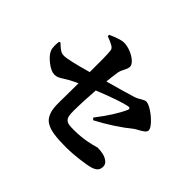

<svg xmlns="http://www.w3.org/2000/svg" viewBox="-163 -1049 1326 1326"><g transform="rotate(45 500.0 -386.5)"><path d="M605 -253.9 591.8 -267.1Q683.1 -383.8 724.1 -475.1Q728 -484.4 723.1 -489.7Q718.3 -495.1 708 -493.2Q641.1 -480 472.2 -412.1Q462.9 -279.3 462.9 -208Q462.9 -174.3 466.6 -155.8Q470.2 -137.2 482.4 -127Q494.6 -116.7 511 -114.3Q527.3 -111.8 559.1 -111.8Q592.3 -111.8 624.3 -115Q656.2 -118.2 679.2 -122.6Q702.1 -127 720 -131.3Q737.8 -135.7 748 -138.9Q758.3 -142.1 759.8 -142.1Q789.6 -142.1 815.7 -136.2Q841.8 -130.4 861.3 -115Q880.9 -99.6 880.9 -77.1Q880.9 -49.8 866.5 -35.9Q852.1 -22 828.1 -15.1Q793.5 -4.9 724.6 3.2Q655.8 11.2 610.8 11.2Q572.3 11.2 543.7 9.8Q515.1 8.3 488.3 4.6Q461.4 1 442.9 -5.1Q424.3 -11.2 408 -21Q391.6 -30.8 381.6 -43.9Q371.6 -57.1 364.3 -75.4Q356.9 -93.8 354 -116.7Q351.1 -139.6 351.1 -168.9Q351.1 -227.1 353 -362.8Q311.5 -343.8 293.9 -334Q279.3 -326.2 257.8 -312.3Q236.3 -298.3 222.7 -292.7Q209 -287.1 191.9 -287.1Q160.6 -287.1 116.9 -320.8Q73.2 -354.5 60.1 -386.2Q52.7 -402.8 52.5 -426Q52.2 -449.2 55.2 -470.2L65.9 -474.1Q67.9 -472.2 78.6 -461.9Q89.4 -451.7 94.2 -448Q99.1 -444.3 108.9 -437.5Q118.7 -430.7 128.4 -428.2Q138.2 -425.8 148.9 -425.8Q189 -425.8 353 -472.2Q355 -630.9 349.1 -680.2Q347.2 -696.3 327.9 -708Q308.6 -719.7 266.1 -735.8L265.1 -749Q343.8 -784.2 376 -784.2Q408.2 -784.2 443.4 -770Q478.5 -755.9 501.2 -734.9Q523.9 -713.9 523.9 -695.8Q523.9 -678.2 510 -653.1Q496.1 -627.9 492.2 -606Q483.4 -546.9 480 -507.8Q622.6 -546.9 695.8 -569.8Q712.4 -575.2 736.3 -590.1Q760.3 -605 772.9 -605Q793.9 -605 831.1 -581.1Q868.2 -557.1 897 -525.9Q925.8 -494.6 925.8 -476.1Q925.8 -462.9 911.9 -451.4Q897.9 -439.9 877.4 -429.4Q856.9 -418.9 852.1 -415Q736.3 -322.3 605 -253.9Z"/></g></svg>

Font: Noto Serif JP Black
Style: Regular
Weight: 900
Designer: Ryoko NISHIZUKA  (kana & ideographs); Frank Grießhammer (Latin, Greek & Cyrillic); Wenlong ZHANG  (bopomofo); Sandoll Co
Foundry: Adobe Systems Incorporated
Version: Version 1.001;PS 1.001;hotconv 16.6.54;makeotf.lib2.5.65590